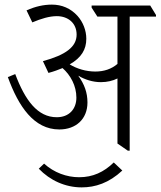

<svg xmlns="http://www.w3.org/2000/svg" viewBox="-20 -647 696 832"><path d="M237 -86C309 -86 359 -131 359 -203C359 -245 346 -282 319 -319C348 -302 382 -291 417 -291C445 -291 469 -297 489 -307V-25L534 6H542V-575H656V-582L631 -623H377V-614L402 -575H489V-370C463 -348 431 -337 393 -337C353 -337 313 -349 282 -368C333 -397 354 -433 354 -479C354 -515 340 -551 316 -578C286 -611 248 -627 205 -627C169 -627 133 -619 95 -602L120 -550C158 -566 194 -577 226 -577C276 -577 312 -546 312 -497C312 -444 265 -409 166 -382L190 -331C213 -337 234 -345 251 -352C286 -321 311 -275 311 -224C311 -174 279 -139 226 -139C143 -139 89 -212 46 -326L14 -313C60 -186 127 -86 237 -86ZM334 165C393 165 452 146 510 92L473 57C430 99 382 121 323 121C269 121 214 101 171 62L148 84C197 135 263 165 334 165Z"/></svg>

Font: Noto Serif Devanagari SemiCondensed Light
Style: Regular
Weight: 300
Width: 4
Designer: Universal Thirst, Indian Type Foundry and the Monotype Design Team
Foundry: Monotype Imaging Inc.
Version: Version 2.004